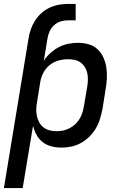

<svg xmlns="http://www.w3.org/2000/svg" viewBox="-26 -747 646 982"><path d="M-6 215 120 -551Q124 -575 132 -598Q140 -621 153.5 -642Q167 -663 186 -680Q205 -697 227.5 -707.5Q250 -718 274 -722.5Q298 -727 321 -727H361V-643H321Q303 -643 284.5 -637.5Q266 -632 251 -618.5Q236 -605 228 -587Q220 -569 217 -551L198 -436Q212 -458 232 -476Q252 -494 275 -506Q298 -518 323 -523Q348 -528 373 -528Q401 -528 427.5 -520.5Q454 -513 473 -495Q492 -477 503 -452.5Q514 -428 518 -401Q522 -374 520.5 -345.5Q519 -317 514 -289L498 -189Q493 -164 485.5 -139Q478 -114 464.5 -91Q451 -68 431.5 -48.5Q412 -29 388.5 -16Q365 -3 339.5 2.5Q314 8 289 8Q262 8 237 1.5Q212 -5 192.5 -20Q173 -35 161 -57Q149 -79 143 -104L90 215ZM264 -76Q281 -76 297.5 -79.5Q314 -83 329.5 -91Q345 -99 358.5 -111.5Q372 -124 381 -139Q390 -154 395 -170Q400 -186 403 -203L420 -303Q423 -320 423.5 -338Q424 -356 420.5 -372.5Q417 -389 408.5 -403Q400 -417 386.5 -427Q373 -437 356.5 -440.5Q340 -444 322 -444Q298 -444 273.5 -437.5Q249 -431 228.5 -414.5Q208 -398 196 -375Q184 -352 180 -328L164 -228Q160 -209 159.5 -190.5Q159 -172 162.5 -154.5Q166 -137 174.5 -121.5Q183 -106 196.5 -95.5Q210 -85 227.5 -80.5Q245 -76 264 -76Z"/></svg>

Font: Iosevka SS04 Medium Extended
Style: Italic
Weight: 500
Width: 7
Italic angle: -9°
Monospace: yes
Designer: Belleve Invis
Foundry: Belleve Invis
Version: Version 19.0.0; ttfautohint (v1.8.4)